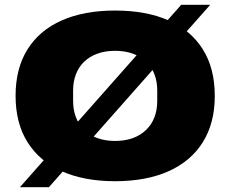

<svg xmlns="http://www.w3.org/2000/svg" viewBox="-20 -744 961 801"><path d="M460 12Q331 12 238 -29.5Q145 -71 95 -150.5Q45 -230 45 -344Q45 -459 95 -538.5Q145 -618 238 -659Q331 -700 460 -700Q590 -700 683 -659Q776 -618 826 -538.5Q876 -459 876 -344Q876 -230 826 -150.5Q776 -71 683 -29.5Q590 12 460 12ZM460 -156Q502 -156 534.5 -168Q567 -180 590 -202.5Q613 -225 624.5 -255.5Q636 -286 636 -323V-367Q636 -403 624.5 -433.5Q613 -464 590 -486Q567 -508 534.5 -520Q502 -532 460 -532Q419 -532 386 -520Q353 -508 330.5 -486Q308 -464 296.5 -433.5Q285 -403 285 -367V-323Q285 -286 296.5 -255.5Q308 -225 330.5 -202.5Q353 -180 386 -168Q419 -156 460 -156ZM63 37 736 -724H857L184 37Z"/></svg>

Font: Archivo SemiBold SemiExpanded Black
Style: Regular
Weight: 900
Width: 6
Version: Version 2.001